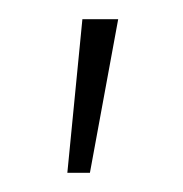

<svg xmlns="http://www.w3.org/2000/svg" viewBox="-20 -765 190 199"><path d="M65.4 -745.1H102.5L73.2 -585.9H49.8Z"/></svg>

Font: Pretendard GOV Thin
Style: Regular
Weight: 100
Designer: Base glyphs from Inter by Rasmus Andersson; Hangeul glyphs from Noto Sans CJK(Source Han Sans) by Jang Soo-young and Kan
Foundry: Kil Hyung-jin
Version: Version 1.309